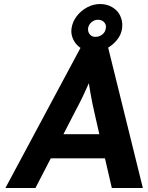

<svg xmlns="http://www.w3.org/2000/svg" viewBox="-20 -933 736 953"><path d="M7 0 382 -700H516L689 0H535L501 -147H232L156 0ZM295 -267H473L448 -377Q444 -393 439 -418Q434 -443 429 -471Q425 -497 421 -520Q410 -496 398.5 -470.5Q387 -445 374.5 -421Q362 -397 350 -374ZM443 -675Q411 -675 385 -691.5Q359 -708 346.5 -731.5Q334 -755 334 -778Q334 -785 335 -792Q340 -826 361.5 -853.5Q383 -881 413.5 -897Q444 -913 477 -913Q511 -913 537.5 -897Q564 -881 575.5 -857Q587 -833 587 -810Q587 -801 586 -792Q582 -761 560.5 -734.5Q539 -708 508 -691.5Q477 -675 443 -675ZM454 -750Q473 -750 488 -762Q503 -774 505 -792Q506 -796 506 -800Q506 -814 495 -824.5Q484 -835 466 -835Q449 -835 434.5 -823Q420 -811 417 -792Q417 -789 417 -787Q417 -772 427 -761Q437 -750 454 -750Z"/></svg>

Font: Lexend SemBd
Style: Italic
Weight: 600
Italic angle: -8.13011°
Designer: Bonnie Shaver-Troup, Thomas Jockin
Foundry: Lexend
Version: Version 1.007